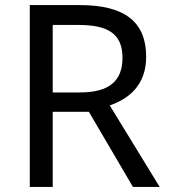

<svg xmlns="http://www.w3.org/2000/svg" viewBox="-20 -734 662 754"><path d="M294 -714H97V0H187V-295H329L502 0H607L411 -320C483 -345 554 -397 554 -511C554 -647 471 -714 294 -714ZM289 -636C406 -636 461 -600 461 -507C461 -417 410 -371 294 -371H187V-636Z"/></svg>

Font: Noto Sans Bengali
Style: Regular
Weight: 400
Designer: Jelle Bosma - Monotype Design Team
Foundry: Monotype Imaging Inc.
Version: Version 2.003